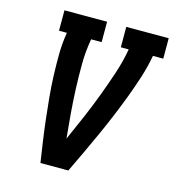

<svg xmlns="http://www.w3.org/2000/svg" viewBox="-109 -826 831 918"><g transform="rotate(15 306.5 -367.5)"><path d="M175 0Q167 -52 159.5 -104Q152 -156 146 -208Q140 -260 135 -313Q130 -366 128 -419Q126 -472 126.5 -526Q127 -580 136 -634H97V-735H308V-634H256Q245 -572 244.5 -510Q244 -448 246.5 -387Q249 -326 254 -265.5Q259 -205 265 -145Q292 -205 318 -265.5Q344 -326 367 -387Q390 -448 410.5 -509.5Q431 -571 442 -634H403V-735H613V-634H562Q552 -579 535 -525.5Q518 -472 498 -419Q478 -366 456 -313Q434 -260 410.5 -208Q387 -156 362.5 -104Q338 -52 313 0Z"/></g></svg>

Font: Iosevka Curly Slab Extended
Style: Bold Italic
Weight: 700
Width: 7
Italic angle: -9°
Monospace: yes
Designer: Belleve Invis
Foundry: Belleve Invis
Version: Version 11.0.0; ttfautohint (v1.8.3)